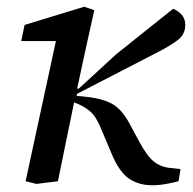

<svg xmlns="http://www.w3.org/2000/svg" viewBox="-20 -538 572 570"><path d="M88 8 56 0 146 -416H43L53 -464L230 -518L260 -508L236 -400L209 -275H214L325 -377L494 -512Q509 -506 519.5 -494Q530 -482 530 -464Q530 -437 509.5 -420.5Q489 -404 450 -384L208 -259V-253L224 -252Q280 -247 310.5 -231Q341 -215 364 -172L392 -120Q416 -75 436 -59Q456 -43 480 -40L516 -36L510 0Q500 3 476.5 7.5Q453 12 432 12Q393 12 364 -7Q335 -26 312 -80L280 -156Q266 -191 248 -207Q230 -223 200 -234Q188 -176 176 -117.5Q164 -59 152 0Z"/></svg>

Font: Source Serif 4 Caption
Style: Italic
Weight: 400
Italic angle: -12°
Designer: Frank Grießhammer
Foundry: Adobe Systems Incorporated
Version: Version 4.004;hotconv 1.0.117;makeotfexe 2.5.65602